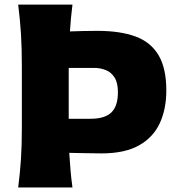

<svg xmlns="http://www.w3.org/2000/svg" viewBox="-20 -830 788 850"><path d="M60.5 0Q68.8 -64.9 72.8 -125.7Q76.7 -186.5 76.7 -263.2V-538.6Q76.7 -617.7 72.8 -680.4Q68.8 -743.2 60.5 -809.6H300.8Q296.9 -779.3 294.2 -750Q291.5 -720.7 289.6 -690.9Q315.4 -691.9 345.5 -692.6Q375.5 -693.4 411.6 -693.4Q512.2 -693.4 579.8 -668.5Q647.5 -643.6 681.9 -585.7Q716.3 -527.8 716.3 -429.2Q716.3 -347.2 687.3 -284.4Q658.2 -221.7 595.2 -186.3Q532.2 -150.9 429.2 -150.9Q396 -150.9 357.2 -151.9Q318.4 -152.8 286.6 -153.3Q289.1 -113.8 292.2 -76.4Q295.4 -39.1 300.8 0ZM284.2 -304.2H380.4Q444.3 -304.2 473.1 -332.3Q502 -360.4 502 -421.4Q502 -464.4 486.8 -487.5Q471.7 -510.7 447.8 -520Q423.8 -529.3 397.5 -529.3H284.2Z"/></svg>

Font: Pinar-DS2-FD ExtraBold
Style: Regular
Weight: 800
Designer: Amin Abedi
Version: Version 3.000